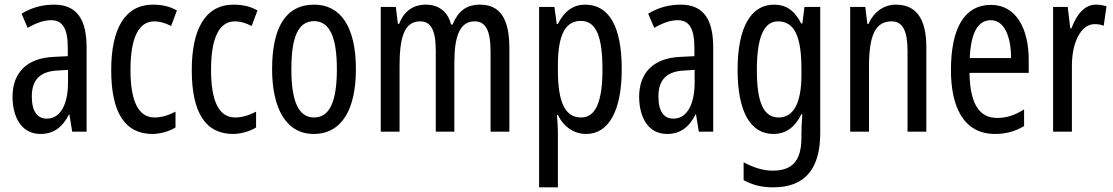

<svg xmlns="http://www.w3.org/2000/svg" viewBox="-20 -567 4795 827"><path d="M213 -547C162 -547 115 -534 73 -508L99 -447C137 -469 170 -480 200 -480C251 -480 272 -442 272 -360V-325L211 -322C98 -317 34 -256 34 -150C34 -65 71 10 154 10C210 10 249 -18 277 -74H279L291 0H353V-362C353 -480 314 -547 213 -547ZM225 -263 273 -266V-212C273 -114 238 -56 182 -56C141 -56 117 -86 117 -152C117 -222 152 -259 225 -263Z M637 10C667 10 708 0 736 -18V-86C705 -70 675 -61 646 -61C577 -61 542 -129 542 -266C542 -404 577 -475 645 -475C668 -475 692 -468 717 -455L742 -522C714 -538 681 -547 639 -547C517 -547 459 -441 459 -265C459 -82 518 10 637 10Z M984 10C1014 10 1055 0 1083 -18V-86C1052 -70 1022 -61 993 -61C924 -61 889 -129 889 -266C889 -404 924 -475 992 -475C1015 -475 1039 -468 1064 -455L1089 -522C1061 -538 1028 -547 986 -547C864 -547 806 -441 806 -265C806 -82 865 10 984 10Z M1513 -269C1513 -452 1447 -547 1333 -547C1209 -547 1152 -446 1152 -269C1152 -101 1212 10 1331 10C1456 10 1513 -102 1513 -269ZM1235 -269C1235 -407 1264 -476 1333 -476C1400 -476 1431 -407 1431 -269C1431 -130 1400 -61 1333 -61C1265 -61 1235 -132 1235 -269Z M2048 -547C1989 -547 1954 -520 1929 -461H1923C1911 -511 1875 -547 1814 -547C1760 -547 1720 -519 1699 -464H1694L1685 -537H1620V0H1701V-281C1701 -395 1717 -475 1789 -475C1835 -475 1857 -440 1857 -348V0H1937V-296C1937 -413 1961 -475 2025 -475C2070 -475 2093 -438 2093 -345V0H2174V-360C2174 -486 2134 -547 2048 -547Z M2500 -547C2452 -547 2412 -522 2383 -464H2378L2368 -537H2302V240H2383V0C2383 -20 2381 -44 2379 -72H2383C2408 -20 2453 10 2505 10C2603 10 2658 -92 2658 -269C2658 -454 2603 -547 2500 -547ZM2482 -477C2549 -477 2575 -407 2575 -268C2575 -127 2545 -61 2483 -61C2415 -61 2383 -124 2383 -265V-285C2383 -417 2415 -477 2482 -477Z M2912 -547C2861 -547 2814 -534 2772 -508L2798 -447C2836 -469 2869 -480 2899 -480C2950 -480 2971 -442 2971 -360V-325L2910 -322C2797 -317 2733 -256 2733 -150C2733 -65 2770 10 2853 10C2909 10 2948 -18 2976 -74H2978L2990 0H3052V-362C3052 -480 3013 -547 2912 -547ZM2924 -263 2972 -266V-212C2972 -114 2937 -56 2881 -56C2840 -56 2816 -86 2816 -152C2816 -222 2851 -259 2924 -263Z M3314 -547C3216 -547 3157 -452 3157 -266C3157 -85 3213 10 3311 10C3365 10 3403 -18 3432 -75H3436C3433 -43 3432 -13 3432 9V25C3432 129 3390 168 3308 168C3268 168 3228 156 3183 132V209C3222 230 3261 240 3310 240C3452 240 3513 155 3513 6V-537H3445L3436 -466H3431C3402 -523 3365 -547 3314 -547ZM3331 -475C3401 -475 3432 -412 3432 -270V-245C3432 -123 3398 -61 3334 -61C3270 -61 3240 -123 3240 -265C3240 -402 3268 -475 3331 -475Z M3839 -547C3788 -547 3744 -517 3721 -464H3716L3707 -537H3642V0H3723V-279C3723 -417 3751 -475 3821 -475C3869 -475 3889 -432 3889 -348V0H3970V-364C3970 -488 3925 -547 3839 -547Z M4248 -546C4135 -546 4076 -447 4076 -265C4076 -109 4129 10 4266 10C4312 10 4353 -1 4391 -24V-96C4351 -70 4314 -59 4275 -59C4196 -59 4158 -123 4156 -253H4411V-309C4411 -442 4358 -546 4248 -546ZM4248 -480C4308 -480 4335 -405 4335 -317H4157C4162 -428 4193 -480 4248 -480Z M4700 -547C4653 -547 4618 -507 4595 -445H4590L4579 -537H4516V0H4597V-280C4596 -385 4637 -463 4694 -463C4709 -463 4722 -461 4734 -456L4746 -540C4730 -545 4715 -547 4700 -547Z"/></svg>

Font: Noto Sans Devanagari ExtraCondensed
Style: Regular
Weight: 400
Width: 2
Designer: Jelle Bosma - Monotype Design Team
Foundry: Monotype Imaging Inc.
Version: Version 2.004